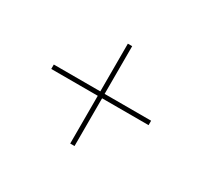

<svg xmlns="http://www.w3.org/2000/svg" viewBox="-98 -721 791 735"><g transform="rotate(30 298.0 -353.5)"><path d="M297.9 -343.3V-132.3H278.8V-343.3H73.2V-362.8H278.8V-573.7H297.9V-362.8H503.4V-343.3Z"/></g></svg>

Font: Fortheenas_01
Style: Regular
Weight: 100
Designer: Situjuh Nazara
Version: Version 1.10 September 8, 2014